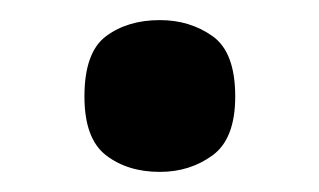

<svg xmlns="http://www.w3.org/2000/svg" viewBox="-20 -451 317 191"><path d="M139 -280Q107 -280 85.5 -296.5Q64 -313 64 -355Q64 -399 85.5 -415Q107 -431 139 -431Q169 -431 191.5 -415Q214 -399 214 -355Q214 -313 191.5 -296.5Q169 -280 139 -280Z"/></svg>

Font: Noto Serif Malayalam SemiBold
Style: Regular
Weight: 600
Designer: Indian type Foundry, Jelle Bosma, Monotype Design Team
Foundry: Monotype Imaging Inc.
Version: Version 2.104; ttfautohint (v1.8.4.7-5d5b)